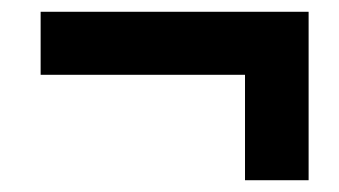

<svg xmlns="http://www.w3.org/2000/svg" viewBox="-20 -426 576 326"><path d="M504 -406V-120H396V-299H49V-406Z"/></svg>

Font: Noto Sans SemiCondensed
Style: Bold Italic
Weight: 700
Width: 4
Italic angle: -12°
Designer: Monotype Design Team
Foundry: Monotype Imaging Inc.
Version: Version 2.013; ttfautohint (v1.8.4.7-5d5b)